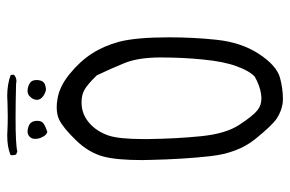

<svg xmlns="http://www.w3.org/2000/svg" viewBox="-158 -668 815 540"><g transform="rotate(-90 250.0 -397.5)"><path d="M94.2 -756.8Q113.3 -761.7 189 -761.7Q228.5 -761.7 285.2 -760.3Q289.1 -759.3 292.5 -759.3Q303.2 -759.3 310.5 -766.6L309.6 -775.4Q283.7 -785.2 250 -785.2Q244.6 -785.2 230.5 -784.4Q216.3 -783.7 194.3 -783.7Q172.4 -783.7 158.7 -784.4Q145 -785.2 139.6 -785.2Q108.4 -785.2 85.4 -776.4L84 -774.4Q84 -772.5 84 -770.5Q84 -765.1 85.9 -760.3ZM267.1 -676.3Q268.1 -676.3 269.5 -676.3Q274.9 -676.3 283.2 -679.2Q291 -682.1 293.9 -691.4Q295.4 -696.8 295.4 -702.1Q295.4 -707.5 294.4 -710.7Q293.5 -713.9 293 -714.8Q289.6 -722.2 275.4 -726.6Q270 -728 265.1 -728Q256.3 -728 250.5 -722.7Q239.7 -712.9 239.7 -702.1Q239.7 -693.8 246.1 -687.5Q253.9 -679.7 267.1 -676.3ZM178.7 -689.9Q180.7 -694.8 180.7 -700.7Q180.7 -706.5 179 -711.7Q177.2 -716.8 174.3 -719.7Q169.4 -724.6 158.2 -727.1Q154.3 -728 150.4 -728Q140.1 -728 134.3 -720.2Q129.9 -714.4 129.9 -706.8Q129.9 -699.2 132.3 -692.4Q136.7 -681.6 141.1 -677.5Q145.5 -673.3 149.4 -672.4Q175.3 -680.7 178.7 -689.9ZM243.7 -70.3Q224.1 -70.3 210.4 -81.5Q194.8 -93.8 169.9 -131.8Q144.5 -169.9 137.5 -239.5Q130.4 -309.1 129.4 -388.7Q129.4 -395 129.4 -401.4Q129.4 -471.7 139.6 -501Q150.9 -533.2 173.3 -553.2Q195.8 -573.2 223.1 -575.7Q228 -576.2 232.4 -576.2Q252.9 -576.2 267.1 -568.4Q283.2 -559.6 308.6 -533.2Q327.1 -494.6 343 -455.6Q358.9 -416.5 358.9 -354Q358.9 -291.5 353 -233.2Q347.2 -174.8 334 -139.6Q320.8 -103.5 304.7 -88.9Q292.5 -82 280.5 -77.6Q268.6 -73.2 259 -71.8Q249.5 -70.3 243.7 -70.3ZM242.2 -9.8Q271.5 -9.8 302.2 -18.1Q336.4 -27.8 368.9 -77.4Q401.4 -127 408.7 -197.3Q415.5 -260.7 415.5 -330.1Q415.5 -421.4 403.3 -469.7Q391.6 -513.2 369.9 -546.9Q348.1 -580.6 312.5 -609.6Q276.9 -638.7 241.2 -644Q229.5 -646 219.2 -646Q198.7 -646 184.1 -639.2Q161.1 -627.9 126.2 -592Q91.3 -556.2 80.1 -514.2Q70.3 -477.1 70.3 -405.8Q70.3 -394 70.8 -380.9Q72.8 -290.5 81.3 -213.9Q89.8 -137.2 128.4 -88.9Q168 -39.6 188 -26.6Q208 -13.7 231.4 -10.3Q236.8 -9.8 242.2 -9.8Z"/></g></svg>

Font: NaikaiFont
Style: Light
Weight: 300
Version: Version 1.89